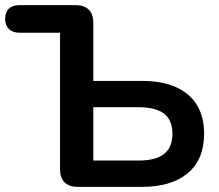

<svg xmlns="http://www.w3.org/2000/svg" viewBox="-23 -725 850 745"><path d="M278 0Q245 0 227.5 -17.5Q210 -35 210 -68V-598H53Q26 -598 11.5 -612.5Q-3 -627 -3 -652Q-3 -678 11.5 -691.5Q26 -705 53 -705H271Q304 -705 321.5 -687.5Q339 -670 339 -637V-411H529Q605 -411 658.5 -387.5Q712 -364 740.5 -318.5Q769 -273 769 -206Q769 -106 705.5 -53Q642 0 529 0ZM339 -102H514Q581 -102 613.5 -127.5Q646 -153 646 -206Q646 -259 613.5 -284Q581 -309 514 -309H339Z"/></svg>

Font: Nunito
Style: Bold
Weight: 700
Designer: Vernon Adams
Foundry: Vernon Adams
Version: Version 3.602